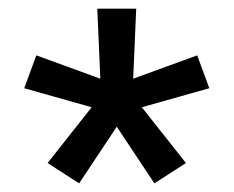

<svg xmlns="http://www.w3.org/2000/svg" viewBox="-20 -791 540 444"><path d="M163 -367 90 -414 192 -543 36 -587 64 -663 212 -609 205 -771H295L288 -609L436 -663L464 -587L308 -543L410 -414L337 -367L250 -498Z"/></svg>

Font: Iosevka Slab Medium
Style: Regular
Weight: 500
Monospace: yes
Designer: Belleve Invis
Foundry: Belleve Invis
Version: Version 11.1.1; ttfautohint (v1.8.3)